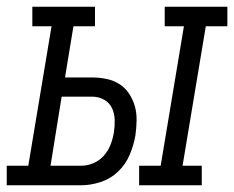

<svg xmlns="http://www.w3.org/2000/svg" viewBox="-60 -550 695 570"><path d="M353 0V-58H417L486 -472H429V-530H615V-472H551L482 -58H539V0ZM-40 0V-58H24L93 -472H36V-530H222V-472H158L133 -320H214Q236 -320 257 -315.5Q278 -311 295 -300Q312 -289 323.5 -271.5Q335 -254 340.5 -234Q346 -214 345.5 -191.5Q345 -169 342 -148Q337 -119 325 -90.5Q313 -62 290.5 -40.5Q268 -19 238.5 -9.5Q209 0 181 0ZM90 -58H181Q199 -58 217 -65.5Q235 -73 248 -87.5Q261 -102 268 -120Q275 -138 278 -156Q281 -175 280.5 -194Q280 -213 272.5 -229Q265 -245 249 -254Q233 -263 214 -263H123Z"/></svg>

Font: Iosevka Curly Slab LtExObl
Style: Regular
Weight: 300
Width: 7
Italic angle: -9°
Monospace: yes
Designer: Belleve Invis
Foundry: Belleve Invis
Version: Version 11.1.0; ttfautohint (v1.8.3)